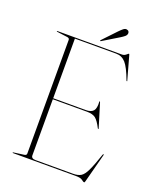

<svg xmlns="http://www.w3.org/2000/svg" viewBox="-155 -927 845 1035"><g transform="rotate(20 267.0 -409.5)"><path d="M39 -698Q39 -700 42 -700H411Q424.5 -700 434.2 -708.5Q444 -717 446 -717Q447 -717 447.8 -716.2Q448.5 -715.5 450 -710L487 -577Q488.5 -574 486 -574Q484 -574 483 -576Q457.5 -645 435.5 -669.5Q413.5 -694 381 -694H144V-352H330Q361 -352 373.8 -366.8Q386.5 -381.5 384 -419Q384 -422 385 -422Q387.5 -423 389 -417L430 -283Q431.5 -279 429 -279Q428 -279 426 -281Q406.5 -319.5 389.8 -332.8Q373 -346 340 -346H144V-24Q144 -6 168 -6H383.5Q411.5 -6 428.2 -16Q445 -26 460.5 -58.2Q476 -90.5 498.5 -157Q500.5 -161 502.5 -161Q505.5 -161 503.5 -155L460.5 9Q458 17 456.5 17Q450 17 440 8.5Q430 0 401.5 0H42Q39 0 39 -2Q39 -4 42 -4L101 -12Q115 -13.5 115 -24V-676Q115 -686.5 101 -688L42 -696Q39 -696 39 -698ZM348.5 -809Q361.5 -822.5 371.2 -830.2Q381 -838 390.5 -836Q399 -834.5 402.2 -828.8Q405.5 -823 404.5 -816.5Q402.5 -807 394 -800Q385.5 -793 372.5 -785L281 -729.5Q277.5 -727 276 -729Q274.5 -731 277.5 -734Z"/></g></svg>

Font: Fraunces 144pt Thin
Style: Regular
Weight: 100
Version: Version 1.000;[f99f86859]